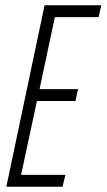

<svg xmlns="http://www.w3.org/2000/svg" viewBox="-20 -708 404 728"><path d="M4 0 149 -688H364L354 -643H188L130 -370H276L266 -325H120L60 -45H228L217 0Z"/></svg>

Font: Saira UltraCondensed Light
Style: Italic
Weight: 300
Width: 1
Italic angle: -12°
Designer: Hector Gatti with collaboration of the Omnibus-Type team
Foundry: Omnibus-Type
Version: Version 1.101